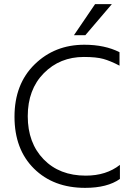

<svg xmlns="http://www.w3.org/2000/svg" viewBox="-20 -899 639 927"><path d="M392 -729H337L439 -879H520ZM391 8Q238 8 144 -85Q50 -178 50 -335.5Q50 -493 147 -588Q244 -683 387 -683Q486 -683 557 -647V-582Q513 -605 479 -614.5Q445 -624 385 -624Q269 -624 191.5 -545.5Q114 -467 114 -338Q114 -209 190.5 -130Q267 -51 394 -51Q493 -51 559 -103V-35Q498 8 391 8Z"/></svg>

Font: Hind Mysuru Light
Style: Regular
Weight: 300
Designer: Manushi Parikh, Hitesh Malaviya
Foundry: Indian Type Foundry
Version: Version 0.703;PS 1.0;hotconv 1.0.86;makeotf.lib2.5.63406